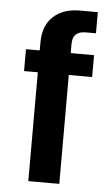

<svg xmlns="http://www.w3.org/2000/svg" viewBox="-51 -725 436 760"><g transform="rotate(5 167.0 -345.0)"><path d="M226.6 -593.8Q213.9 -581.1 213.9 -555.7V-519.5H306.6V-432.6H213.9V0H90.8V-432.6H36.1V-519.5H90.8V-550.8Q90.8 -617.2 128.9 -653.3Q168 -690.4 235.4 -690.4H306.6V-606.4H265.6Q239.3 -606.4 226.6 -593.8Z"/></g></svg>

Font: Dinish
Style: Bold
Weight: 700
Designer: Bert Driehuis
Foundry: Playbeing
Version: Version 3.006; git-39231f3c-release